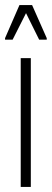

<svg xmlns="http://www.w3.org/2000/svg" viewBox="-33 -740 205 760"><path d="M49 0V-510H89V0ZM-13 -583V-589L44 -720H94L152 -589V-583H122L70 -688L17 -583Z"/></svg>

Font: Saira UltraCondensed ExtraLight
Style: Regular
Weight: 250
Width: 1
Designer: Hector Gatti with collaboration of the Omnibus-Type team
Foundry: Omnibus-Type
Version: Version 1.101